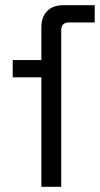

<svg xmlns="http://www.w3.org/2000/svg" viewBox="-20 -720 385 740"><path d="M139.5 0V-422H29V-488.5H139.5V-615Q139.5 -654.8 161.8 -677.4Q184 -700 225.5 -700H345V-633.5H245.5Q216 -633.5 216 -603.5V0Z"/></svg>

Font: Space 7353
Style: Regular
Weight: 400
Designer: Christine Claussen + Ruben Lyon  (Space 7353)
Version: Version 1.000;FEAKit 1.0